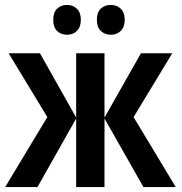

<svg xmlns="http://www.w3.org/2000/svg" viewBox="-20 -759 739 779"><path d="M679 -543 522 -284 693 0H562L404 -278V0H289V-278L132 0H1L172 -284L15 -543H142L289 -282V-543H404V-282L552 -543ZM196 -679Q196 -709 212 -724Q228 -739 252 -739Q276 -739 292 -723.5Q308 -708 308 -679Q308 -649 292 -633.5Q276 -618 252 -618Q228 -618 212 -633Q196 -648 196 -679ZM373 -679Q373 -709 389 -724Q405 -739 430 -739Q454 -739 470 -723.5Q486 -708 486 -679Q486 -649 470 -633.5Q454 -618 430 -618Q405 -618 389 -633.5Q373 -649 373 -679Z"/></svg>

Font: Avrile Sans Condensed SemiBold
Style: Regular
Weight: 600
Width: 3
Designer: Monotype Design Team
Foundry: Monotype Imaging Inc.
Version: Version 2.001;September 10, 2019;FontCreator 11.5.0.2425 64-